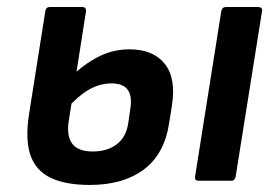

<svg xmlns="http://www.w3.org/2000/svg" viewBox="-20 -512 779 544"><path d="M234.8 12Q164.7 12 122.6 -8.7Q80.5 -29.3 65.8 -73.6Q51.1 -117.8 62.5 -190L108.4 -480.4Q110.4 -492.1 120.8 -492.1H213.1Q224.4 -492.1 223.8 -480.4L174.4 -166.8Q168.5 -126.3 184.9 -104.6Q201.4 -82.8 242.5 -82.8Q284 -82.8 310.7 -103.1Q337.5 -123.4 343.4 -163.2L349.4 -204.7Q354.7 -239.9 341.8 -257.8Q328.8 -275.7 296.3 -275.7Q261.4 -275.7 229.8 -256.8Q198.3 -237.9 168.8 -203.1L181.8 -295Q217.4 -329.9 258.5 -351Q299.7 -372.2 347 -372.2Q413.7 -372.2 446.6 -331.4Q479.4 -290.5 467.1 -212.8L459.1 -162.4Q445.7 -75 387.2 -31.5Q328.6 12 234.8 12ZM542.7 0Q530.7 0 532.7 -11.7L607 -480.4Q609.4 -492.1 620.1 -492.1H711.3Q717 -492.1 720.4 -489.2Q723.7 -486.4 722.4 -480.4L647.7 -11.7Q646.7 -6.7 643.9 -3.3Q641 0 635.3 0Z"/></svg>

Font: Sofia Sans Hairline
Style: Italic
Weight: 1
Italic angle: -9°
Designer: Botio Nikoltchev, Ani Petrova
Foundry: lettersoup
Version: Version 4.102